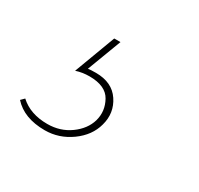

<svg xmlns="http://www.w3.org/2000/svg" viewBox="-127 -81 415 400"><g transform="rotate(30 80.5 119.0)"><path d="M50 81Q89 81 107 108Q125 135 116 167Q108 197 79.5 217.5Q51 238 17 238Q-33 238 -59 209L-51 201Q-26 224 15 224Q46 224 69.5 207Q93 190 100 166Q107 141 94 117.5Q81 94 42 94Q25 94 10 99L47 0H62L31 82Q37 81 50 81Z"/></g></svg>

Font: EauTestText Thin
Style: Italic
Weight: 250
Italic angle: -12°
Designer: Christian Thalmann (Catharsis Fonts)
Version: Version 0.001;PS 000.001;hotconv 1.0.88;makeotf.lib2.5.64775